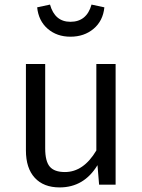

<svg xmlns="http://www.w3.org/2000/svg" viewBox="-20 -805 621 837"><path d="M484 0H412L405 -85Q346 12 240 12Q170 12 131.5 -30Q93 -72 93 -149V-526H177V-158Q177 -102 197 -78.5Q217 -55 263 -55Q344 -55 400 -149V-526H484ZM287 -645Q228 -645 188 -679.5Q148 -714 142 -773L198 -785Q219 -710 287 -710Q358 -710 379 -785L435 -773Q429 -714 388 -679.5Q347 -645 287 -645Z"/></svg>

Font: FiraSans
Style: Regular
Weight: 350
Designer: Carrois Corporate & Edenspiekermann AG
Foundry: Carrois Corporate GbR & Edenspiekermann AG
Version: Version 3.106;PS 003.106;hotconv 1.0.70;makeotf.lib2.5.58329